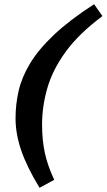

<svg xmlns="http://www.w3.org/2000/svg" viewBox="-20 -765 504 908"><path d="M464.5 -689Q352.5 -605.5 290.5 -520Q228.5 -434.5 203.8 -348.2Q179 -262 179 -176Q179 -102.5 192 -42.2Q205 18 236.5 85.5L167 123Q107.5 25.5 80.5 -53.2Q53.5 -132 53.5 -205.5Q53.5 -271.5 68.2 -335.8Q83 -400 122.5 -465.5Q162 -531 235 -600.2Q308 -669.5 425 -745Z"/></svg>

Font: Newsreader 6pt SemiBold
Style: Italic
Weight: 600
Italic angle: -17°
Designer: Hugues Gentile
Foundry: Production Type
Version: Version 1.003; ttfautohint (v1.8.3)